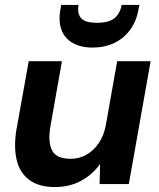

<svg xmlns="http://www.w3.org/2000/svg" viewBox="-20 -743 643 775"><path d="M201 12Q137 12 98.5 -16.5Q60 -45 47.5 -96.5Q35 -148 46 -218L96 -496H230L183 -230Q173 -169 190.5 -135.5Q208 -102 265 -102Q299 -102 328 -118Q357 -134 378 -164.5Q399 -195 407 -237L453 -496H588L500 0H382L384 -80H383Q353 -38 307 -13Q261 12 201 12ZM354 -551Q306 -551 273.5 -569.5Q241 -588 228 -623Q215 -658 224 -706L227 -723H297Q291 -689 307 -670Q323 -651 372 -651Q420 -651 442.5 -670Q465 -689 471 -723H543L539 -705Q531 -658 505.5 -623Q480 -588 441 -569.5Q402 -551 354 -551Z"/></svg>

Font: DM Sans 28pt
Style: Bold Italic
Weight: 700
Italic angle: -10°
Version: Version 4.004;gftools[0.9.30]